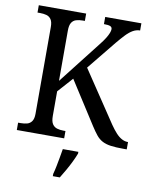

<svg xmlns="http://www.w3.org/2000/svg" viewBox="-99 -788 862 1082"><g transform="rotate(10 331.5 -246.5)"><path d="M34 0V-42H48Q69 -42 85.5 -46.5Q102 -51 112 -65.5Q122 -80 122 -108V-605Q122 -634 112 -648.5Q102 -663 85.5 -667.5Q69 -672 49 -672H34V-714H305V-672H293Q272 -672 255.5 -667Q239 -662 229.5 -647Q220 -632 220 -601V-314L409 -556Q429 -581 440 -599Q451 -617 456 -630Q461 -643 461 -652Q461 -664 450 -668.5Q439 -673 414 -673V-714H621V-673Q600 -673 580.5 -662Q561 -651 541 -630Q521 -609 497 -580L363 -415L559 -122Q577 -96 593.5 -78Q610 -60 627 -51Q644 -42 660 -42H663V0H644Q600 0 571.5 -4Q543 -8 523 -18.5Q503 -29 487.5 -48Q472 -67 454 -95L297 -340L220 -254V-113Q220 -82 230 -67Q240 -52 256.5 -47Q273 -42 294 -42H305V0ZM279 208Q285 186 290 161Q295 136 299.5 110.5Q304 85 308 61H397V71Q389 92 376 119Q363 146 347.5 173Q332 200 319 221H279Z"/></g></svg>

Font: Noto Serif Khmer SemiCondensed
Style: Regular
Weight: 400
Width: 4
Designer: Danh Hong and the Monotype Design Team
Foundry: Monotype Imaging Inc.
Version: Version 2.004